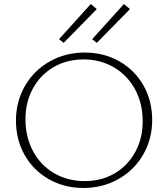

<svg xmlns="http://www.w3.org/2000/svg" viewBox="-20 -924 832 950"><path d="M272 -730 429 -904 459 -879 295 -712ZM436 -730 593 -904 623 -879 459 -712ZM59 -327Q59 -422 103.5 -499Q148 -576 226 -620Q304 -664 399 -664Q494 -664 570.5 -620.5Q647 -577 690 -501Q733 -425 733 -331Q733 -236 688.5 -159Q644 -82 566 -38Q488 6 393 6Q298 6 221.5 -37.5Q145 -81 102 -157Q59 -233 59 -327ZM686 -324Q686 -412 648.5 -481.5Q611 -551 544 -590.5Q477 -630 393 -630Q311 -630 245.5 -592Q180 -554 143 -486.5Q106 -419 106 -334Q106 -246 143.5 -176Q181 -106 248 -67Q315 -28 399 -28Q482 -28 547 -66Q612 -104 649 -171.5Q686 -239 686 -324Z"/></svg>

Font: Ysabeau Infant Light
Style: Regular
Weight: 300
Designer: Christian Thalmann (Catharsis Fonts)
Version: Version 0.003